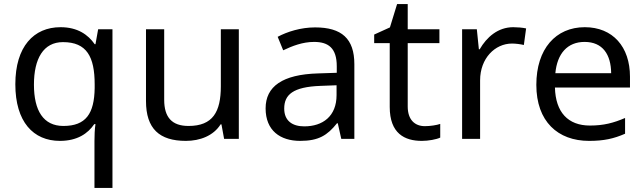

<svg xmlns="http://www.w3.org/2000/svg" viewBox="-20 -679 3152 939"><path d="M442 11V240H530V-536H460L447 -463H443C411 -509 360 -546 276 -546C145 -546 55 -451 55 -267C55 -83 143 10 273 10C358 10 410 -26 441 -72H447C443 -49 442 -13 442 11ZM290 -63C192 -63 146 -138 146 -265C146 -392 192 -473 288 -473C404 -473 443 -402 443 -266V-248C441 -123 400 -63 290 -63Z M1148 -536H1060V-257C1060 -132 1021 -63 902 -63C821 -63 783 -105 783 -191V-536H694V-185C694 -49 760 10 889 10C958 10 1024 -15 1059 -71H1063L1076 0H1148Z M1521 -545C1451 -545 1385 -524 1338 -499L1365 -433C1409 -454 1460 -474 1516 -474C1586 -474 1627 -444 1627 -355V-323L1536 -320C1361 -315 1279 -256 1279 -149C1279 -40 1351 10 1448 10C1538 10 1581 -17 1628 -76H1632L1649 0H1713V-365C1713 -490 1651 -545 1521 -545ZM1547 -259 1626 -262V-214C1626 -110 1558 -61 1468 -61C1410 -61 1370 -88 1370 -148C1370 -216 1413 -254 1547 -259Z M2058 -62C2009 -62 1974 -93 1974 -158V-468H2129V-536H1974V-659H1922L1887 -545L1810 -510V-468H1886V-156C1886 -26 1959 10 2043 10C2075 10 2114 3 2133 -6V-73C2116 -67 2084 -62 2058 -62Z M2490 -546C2415 -546 2360 -497 2326 -438H2322L2312 -536H2240V0H2328V-286C2328 -394 2401 -466 2484 -466C2502 -466 2525 -463 2542 -459L2553 -540C2535 -544 2510 -546 2490 -546Z M2840 -546C2698 -546 2603 -440 2603 -264C2603 -85 2708 10 2861 10C2934 10 2982 -1 3037 -25V-102C2981 -78 2933 -65 2865 -65C2758 -65 2697 -130 2694 -251H3061V-304C3061 -450 2977 -546 2840 -546ZM2839 -474C2928 -474 2968 -412 2969 -321H2696C2705 -417 2755 -474 2839 -474Z"/></svg>

Font: Noto Sans EgyptHiero
Style: Regular
Weight: 400
Designer: Monotype Design Team
Foundry: Monotype Imaging Inc.
Version: Version 2.002